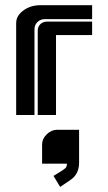

<svg xmlns="http://www.w3.org/2000/svg" viewBox="-20 -448 422 748"><path d="M219.2 218.3Q227.5 213.4 235.8 206.1Q240.7 200.2 240.7 189.5H144V114.7Q144 92.8 162.1 75.2Q180.2 57.6 202.6 57.6H288.1V185.5Q288.1 231 253.9 253.4L214.4 280.3L188.5 237.3ZM50.3 -385.3Q57.6 -397 69.8 -406.2Q98.1 -427.7 136.7 -427.7H338.9V-373.5H154.8Q137.7 -373.5 126 -362.3Q114.3 -351.1 114.3 -334V0H43V-357.4Q43 -373 50.3 -385.3ZM198.2 0H127V-328.6Q127 -343.8 137.2 -353.8Q147.5 -363.8 162.6 -363.8H338.9V-311.5H198.2Z"/></svg>

Font: Ebtekar Inline 2
Style: Inline-2
Weight: 500
Designer: Arman Khorramak
Foundry: Arman Khorramak
Version: Version 2.000